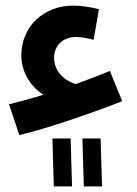

<svg xmlns="http://www.w3.org/2000/svg" viewBox="-20 -425 488 685"><path d="M49 57C151 33 320 -26 416 -64L372 -172C332 -155 290 -140 250 -125C204 -140 173 -174 173 -219C173 -260 202 -293 251 -293C268 -293 291 -289 314 -283L333 -392C302 -400 272 -405 240 -405C139 -405 56 -333 56 -227C56 -164 94 -112 135 -87C90 -73 48 -62 12 -53ZM279 240H344L339 69H274ZM172 240H237L232 69H167Z"/></svg>

Font: Noto Sans Arabic UI SmBd
Style: Regular
Weight: 600
Designer: Monotype Design Team, Nadine Chahine and Nizar Qandah
Foundry: Monotype Imaging Inc.
Version: Version 2.010